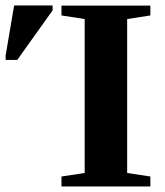

<svg xmlns="http://www.w3.org/2000/svg" viewBox="-56 -675 598 695"><path d="M404.3 -48.8 488.3 -36.1V0H166.5V-36.1L250.5 -48.8V-606L166.5 -619.1V-654.8H488.3V-619.1L404.3 -606ZM-35.6 -458V-474.1L-4.9 -655.3H134.3V-637.2L6.3 -458Z"/></svg>

Font: Liberation Serif
Style: Bold
Weight: 700
Designer: Steve Matteson
Foundry: Ascender Corporation
Version: Version 2.1.5